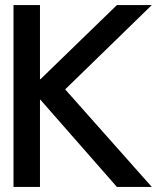

<svg xmlns="http://www.w3.org/2000/svg" viewBox="-20 -734 636 754"><path d="M137 -714V-423H139L439 -714H576L236 -383L576 0H439L139 -342H137V0H33V-714Z"/></svg>

Font: Non Bureau
Style: Regular
Weight: 400
Designer: Jona Saucedo
Foundry: Non Foundry
Version: Version 1.000; ttfautohint (v1.8.4)